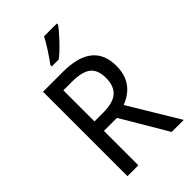

<svg xmlns="http://www.w3.org/2000/svg" viewBox="-274 -1046 1148 1148"><g transform="rotate(-45 300.0 -472.0)"><path d="M94 -714H262Q514 -714 514 -513Q514 -369 379 -317L570 0H468L296 -291H186V0H94ZM259 -371Q344 -371 381.5 -404.5Q419 -438 419 -506Q419 -575 381 -604.5Q343 -634 257 -634H186V-371ZM238 -796Q260 -825 288 -868Q316 -911 333 -944H441V-934Q421 -905 376 -857.5Q331 -810 297 -784H238Z"/></g></svg>

Font: Noto Sans Mono UI
Style: Regular
Weight: 400
Monospace: yes
Designer: Monotype Design team
Foundry: Monotype Imaging Inc.
Version: Version 1.000